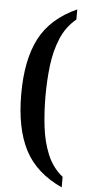

<svg xmlns="http://www.w3.org/2000/svg" viewBox="-60 -798 434 963"><g transform="rotate(5 157.0 -316.0)"><path d="M289 132Q158 72 102 -36Q46 -144 46 -317Q46 -490 102 -597.5Q158 -705 289 -764V-713Q238 -671 212 -608.5Q186 -546 177 -471.5Q168 -397 168 -317Q168 -238 177 -162.5Q186 -87 212 -24.5Q238 38 289 79Z"/></g></svg>

Font: Noto Serif Georgian ExtraCondensed SemiBold
Style: Regular
Weight: 600
Width: 2
Designer: Monotype Design Team, Akaki Razmadze
Foundry: Google LLC
Version: Version 2.003; ttfautohint (v1.8.4.7-5d5b)